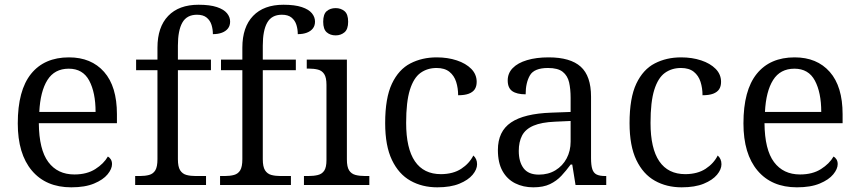

<svg xmlns="http://www.w3.org/2000/svg" viewBox="-20 -791 3673 821"><path d="M284.7 10Q176.7 10 116.3 -61.5Q56 -133 56 -263.3Q56 -404.7 112.8 -475.2Q169.7 -545.7 275 -545.7Q370.3 -545.7 425.2 -483.5Q480 -421.3 480 -302.7V-264.3H146Q147 -151 186.7 -98Q226.3 -45 298 -45Q351.3 -45 387.5 -68Q423.7 -91 441.3 -121.7Q448.3 -118 453.7 -109.7Q459 -101.3 459 -89.3Q459 -68.7 440 -45.5Q421 -22.3 382.3 -6.2Q343.7 10 284.7 10ZM388.7 -312.3Q388.7 -395.3 361.5 -446.3Q334.3 -497.3 274 -497.3Q213.3 -497.3 182.8 -448.8Q152.3 -400.3 148 -312.3Z M558 0V-38.3H577.3Q600.7 -38.3 617.8 -43Q635 -47.7 644.2 -62.8Q653.3 -78 653.3 -110.3V-490.7H562V-536H653.3V-587Q653.3 -675.3 699.2 -723Q745 -770.7 829 -770.7Q877.7 -770.7 907.5 -760.7Q937.3 -750.7 950.7 -734.3Q964 -718 964 -698.7Q964 -681 954.7 -669.2Q945.3 -657.3 929 -651.2Q912.7 -645 890.3 -645Q890.3 -665.7 884.5 -684.5Q878.7 -703.3 863.8 -715.7Q849 -728 822.3 -728Q778.7 -728 759.7 -694.3Q740.7 -660.7 740.7 -595.7V-536H882V-490.7H740.7V-110.3Q740.7 -78 750.3 -62.8Q760 -47.7 777 -43Q794 -38.3 816.7 -38.3H861V0Z M921 0V-38.3H940.3Q963.7 -38.3 980.8 -43Q998 -47.7 1007.2 -62.8Q1016.3 -78 1016.3 -110.3V-490.7H925V-536H1016.3V-587Q1016.3 -675.3 1062.2 -723Q1108 -770.7 1192 -770.7Q1240.7 -770.7 1270.5 -760.7Q1300.3 -750.7 1313.7 -734.3Q1327 -718 1327 -698.7Q1327 -681 1317.7 -669.2Q1308.3 -657.3 1292 -651.2Q1275.7 -645 1253.3 -645Q1253.3 -665.7 1247.5 -684.5Q1241.7 -703.3 1226.8 -715.7Q1212 -728 1185.3 -728Q1141.7 -728 1122.7 -694.3Q1103.7 -660.7 1103.7 -595.7V-536H1245V-490.7H1103.7V-110.3Q1103.7 -78 1113.3 -62.8Q1123 -47.7 1140 -43Q1157 -38.3 1179.7 -38.3H1224V0Z M1279.7 0V-38.3H1297.3Q1321.7 -38.3 1339.3 -42.7Q1357 -47 1366.5 -61.3Q1376 -75.7 1376 -106.3V-428.3Q1376 -459.7 1366.3 -474.3Q1356.7 -489 1339.7 -493.3Q1322.7 -497.7 1300 -497.7H1291.7V-536H1463.3V-109.3Q1463.3 -77.3 1472.8 -62.5Q1482.3 -47.7 1499.8 -43Q1517.3 -38.3 1542 -38.3H1559.3V0ZM1415.3 -639.7Q1392.3 -639.7 1377.2 -652.8Q1362 -666 1362 -698Q1362 -730.7 1377.2 -743.5Q1392.3 -756.3 1415.3 -756.3Q1437.3 -756.3 1453 -743.5Q1468.7 -730.7 1468.7 -698Q1468.7 -666 1453 -652.8Q1437.3 -639.7 1415.3 -639.7Z M1849.7 10Q1785.3 10 1735.2 -18.2Q1685 -46.3 1656 -106.8Q1627 -167.3 1627 -264.3Q1627 -372 1655.8 -433Q1684.7 -494 1734.7 -519.8Q1784.7 -545.7 1847.3 -545.7Q1894.3 -545.7 1933.2 -532.8Q1972 -520 1995.2 -496.5Q2018.3 -473 2018.3 -441Q2018.3 -422 2010.2 -409.5Q2002 -397 1984.5 -390.3Q1967 -383.7 1939 -383.7Q1939 -414.3 1930.5 -441Q1922 -467.7 1901.7 -484Q1881.3 -500.3 1847 -500.3Q1807.3 -500.3 1778 -479.2Q1748.7 -458 1732.7 -406.8Q1716.7 -355.7 1716.7 -265.3Q1716.7 -156.3 1754.2 -101.3Q1791.7 -46.3 1865.7 -46.3Q1917.7 -46.7 1952.3 -69.3Q1987 -92 2004 -126Q2011.7 -119.3 2015.8 -110Q2020 -100.7 2020 -88.7Q2020 -66.7 2001 -43.8Q1982 -21 1944.3 -5.5Q1906.7 10 1849.7 10Z M2260.3 10Q2217.3 10 2182.8 -7.3Q2148.3 -24.7 2128.7 -59.8Q2109 -95 2109 -149.7Q2109 -229.3 2165.2 -267.3Q2221.3 -305.3 2337.7 -309.3L2420 -312.3V-372.3Q2420 -410.3 2413.5 -438.8Q2407 -467.3 2386.3 -483.8Q2365.7 -500.3 2323.3 -500.3Q2264.3 -500.3 2246 -468.8Q2227.7 -437.3 2227.7 -387.7Q2190 -387.7 2170.5 -401.3Q2151 -415 2151 -447Q2151 -478 2172.5 -500Q2194 -522 2233.5 -533.8Q2273 -545.7 2326 -545.7Q2419 -545.7 2463.2 -505.8Q2507.3 -466 2507.3 -377.7V-115Q2507.3 -84.3 2512.7 -67.8Q2518 -51.3 2531.2 -44.8Q2544.3 -38.3 2568.3 -38.3H2572.3V0H2441L2427 -87.3H2420Q2401.3 -61.7 2380.7 -39.5Q2360 -17.3 2331.7 -3.7Q2303.3 10 2260.3 10ZM2284.3 -44.3Q2324.7 -44.3 2355.3 -63Q2386 -81.7 2403 -113.7Q2420 -145.7 2420 -185.3V-273.7L2353.7 -270.7Q2295.3 -268.3 2261 -253.5Q2226.7 -238.7 2212.5 -211.5Q2198.3 -184.3 2198.3 -145.7Q2198.3 -99 2218.8 -71.7Q2239.3 -44.3 2284.3 -44.3Z M2894.7 10Q2830.3 10 2780.2 -18.2Q2730 -46.3 2701 -106.8Q2672 -167.3 2672 -264.3Q2672 -372 2700.8 -433Q2729.7 -494 2779.7 -519.8Q2829.7 -545.7 2892.3 -545.7Q2939.3 -545.7 2978.2 -532.8Q3017 -520 3040.2 -496.5Q3063.3 -473 3063.3 -441Q3063.3 -422 3055.2 -409.5Q3047 -397 3029.5 -390.3Q3012 -383.7 2984 -383.7Q2984 -414.3 2975.5 -441Q2967 -467.7 2946.7 -484Q2926.3 -500.3 2892 -500.3Q2852.3 -500.3 2823 -479.2Q2793.7 -458 2777.7 -406.8Q2761.7 -355.7 2761.7 -265.3Q2761.7 -156.3 2799.2 -101.3Q2836.7 -46.3 2910.7 -46.3Q2962.7 -46.7 2997.3 -69.3Q3032 -92 3049 -126Q3056.7 -119.3 3060.8 -110Q3065 -100.7 3065 -88.7Q3065 -66.7 3046 -43.8Q3027 -21 2989.3 -5.5Q2951.7 10 2894.7 10Z M3387.7 10Q3279.7 10 3219.3 -61.5Q3159 -133 3159 -263.3Q3159 -404.7 3215.8 -475.2Q3272.7 -545.7 3378 -545.7Q3473.3 -545.7 3528.2 -483.5Q3583 -421.3 3583 -302.7V-264.3H3249Q3250 -151 3289.7 -98Q3329.3 -45 3401 -45Q3454.3 -45 3490.5 -68Q3526.7 -91 3544.3 -121.7Q3551.3 -118 3556.7 -109.7Q3562 -101.3 3562 -89.3Q3562 -68.7 3543 -45.5Q3524 -22.3 3485.3 -6.2Q3446.7 10 3387.7 10ZM3491.7 -312.3Q3491.7 -395.3 3464.5 -446.3Q3437.3 -497.3 3377 -497.3Q3316.3 -497.3 3285.8 -448.8Q3255.3 -400.3 3251 -312.3Z"/></svg>

Font: Noto Serif Hentaigana ExtraLight
Style: Regular
Weight: 200
Designer: Kazuhiro Yamada
Foundry: nipponia
Version: Version 1.000